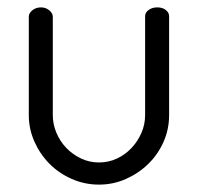

<svg xmlns="http://www.w3.org/2000/svg" viewBox="-20 -493 536 520"><path d="M248 7Q209 7 174 -8.5Q139 -24 113.5 -50Q88 -76 73 -110Q58 -144 58 -181V-448Q58 -457 67.5 -465Q77 -473 91 -473Q104 -473 113.5 -465Q123 -457 123 -448V-181Q123 -157 132.5 -134Q142 -111 159 -93Q176 -75 199 -64Q222 -53 248 -53Q274 -53 296.5 -63.5Q319 -74 336 -92Q353 -110 363 -133Q373 -156 373 -181V-449Q373 -459 382.5 -466Q392 -473 406 -473Q420 -473 429 -466Q438 -459 438 -449V-181Q438 -143 423 -109Q408 -75 382 -49.5Q356 -24 321.5 -8.5Q287 7 248 7Z"/></svg>

Font: AkaAcidDosis
Style: Regular
Weight: 400
Designer: Edgar Tolentino, Pablo Impallari, Igino Marini, Aka-Acid
Foundry: Edgar Tolentino, Pablo Impallari, Igino Marini, Cyberella
Version: Version 1.007